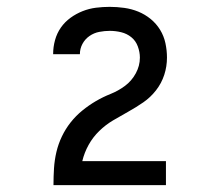

<svg xmlns="http://www.w3.org/2000/svg" viewBox="-20 -863 640 560"><path d="M136 -323V-324Q136 -348 137.5 -372Q139 -396 144.5 -419.5Q150 -443 160.5 -465Q171 -487 186 -506Q201 -525 220 -540.5Q239 -556 259.5 -568Q280 -580 302.5 -589Q325 -598 344.5 -612.5Q364 -627 376 -649Q388 -671 388 -695Q388 -711 382 -727.5Q376 -744 363 -754.5Q350 -765 333.5 -769Q317 -773 300 -773Q285 -773 269.5 -770Q254 -767 241 -758Q228 -749 220.5 -735Q213 -721 213 -705Q213 -705 213 -705Q213 -705 213 -705H135Q135 -705 135 -705.5Q135 -706 135 -706Q135 -726 140.5 -746Q146 -766 157.5 -782.5Q169 -799 185.5 -811Q202 -823 221 -830.5Q240 -838 260 -840.5Q280 -843 300 -843Q321 -843 342.5 -840Q364 -837 383.5 -829Q403 -821 419.5 -807.5Q436 -794 447 -776Q458 -758 462.5 -737Q467 -716 467 -695Q467 -669 459 -644.5Q451 -620 435 -599.5Q419 -579 398 -564.5Q377 -550 354.5 -537.5Q332 -525 310 -512Q288 -499 269.5 -481Q251 -463 238.5 -440.5Q226 -418 220 -393H464V-323Z"/></svg>

Font: Bmono
Style: Regular
Weight: 400
Monospace: yes
Designer: Belleve Invis
Foundry: Belleve Invis
Version: Version 11.2.2; ttfautohint (v1.8.2)